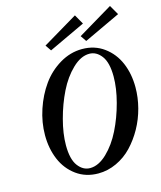

<svg xmlns="http://www.w3.org/2000/svg" viewBox="-128 -959 892 1064"><g transform="rotate(-15 318.5 -427.0)"><path d="M226.1 -713.4 203.1 -747.1 403.8 -866.7 435.1 -811.5ZM427.7 -713.4 404.8 -747.1 605 -866.7 636.7 -811.5ZM303.7 13.2Q231.9 13.2 178.5 -25.6Q125 -64.5 98.4 -127.7Q71.8 -190.9 71.8 -267.6Q71.8 -340.8 96.2 -414.1Q120.6 -487.3 162.1 -545.4Q203.6 -603.5 264.6 -639.9Q325.7 -676.3 393.1 -676.3Q464.8 -676.3 518.3 -637.2Q571.8 -598.1 598.4 -535.2Q625 -472.2 625 -395.5Q625 -336.9 609.6 -277.8Q594.2 -218.8 565.2 -166.7Q536.1 -114.7 497.6 -74.2Q459 -33.7 408.4 -10.3Q357.9 13.2 303.7 13.2ZM267.1 -27.3Q315.9 -27.3 364.3 -73.7Q412.6 -120.1 446.8 -189Q481 -257.8 502.2 -337.6Q523.4 -417.5 523.4 -484.4Q523.4 -564.5 494.6 -602.5Q465.8 -640.6 425.3 -640.6Q376.5 -640.6 328.1 -594.2Q279.8 -547.9 245.8 -479Q211.9 -410.2 190.7 -330.3Q169.4 -250.5 169.4 -183.6Q169.4 -103.5 198 -65.4Q226.6 -27.3 267.1 -27.3Z"/></g></svg>

Font: Elstob 18pt SemiBold
Style: Italic
Weight: 600
Italic angle: -20°
Designer: Peter S. Baker
Version: Version 1.015